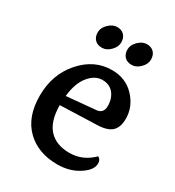

<svg xmlns="http://www.w3.org/2000/svg" viewBox="-175 -820 852 934"><g transform="rotate(30 251.0 -353.5)"><path d="M430 -660.5Q430 -635 408 -613Q386 -591 360.5 -591Q335 -591 320.5 -606Q306 -621 306 -646.5Q306 -672 328.5 -694Q351 -716 376 -716Q401 -716 415.5 -701Q430 -686 430 -660.5ZM263 -660.5Q263 -635 241 -613Q219 -591 193.5 -591Q168 -591 153.5 -606Q139 -621 139 -646.5Q139 -672 161.5 -694Q184 -716 209 -716Q234 -716 248.5 -701Q263 -686 263 -660.5ZM322 -315Q361 -318 361 -360Q361 -402 338.5 -429.5Q316 -457 275 -457Q234 -457 200.5 -416Q167 -375 159 -300ZM443 -125Q460 -116 460 -94Q460 -57 409 -24Q358 9 289 9Q181 9 115 -55.5Q49 -120 49 -239Q49 -358 121 -440Q193 -522 292 -522Q370 -522 419 -469.5Q468 -417 468 -350Q468 -301 442.5 -278Q417 -255 358 -254L156 -247Q157 -156 197.5 -112.5Q238 -69 312.5 -69Q387 -69 443 -125Z"/></g></svg>

Font: Laila Medium
Style: Regular
Weight: 500
Designer: Hitesh Malaviya
Foundry: Indian Type Foundry
Version: Version 1.302;PS 1.0;hotconv 1.0.78;makeotf.lib2.5.61930; tt